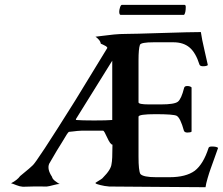

<svg xmlns="http://www.w3.org/2000/svg" viewBox="-20 -783 936 806"><path d="M480.5 -734.4Q480.5 -741.2 483.9 -752Q487.3 -762.7 492.2 -762.7H753.9Q759.8 -762.7 759.8 -753.9Q759.8 -729.5 752.9 -720.7H485.4Q480.5 -722.7 480.5 -734.4ZM451.2 -279.3V-528.3L298.8 -283.2Q297.9 -279.3 299.8 -279.3Q322.3 -277.3 375 -277.3Q428.7 -277.3 451.2 -279.3ZM507.8 -640.6Q539.1 -640.6 659.7 -644.5Q780.3 -648.4 823.2 -648.4Q827.1 -620.1 838.9 -569.8Q850.6 -519.5 852.5 -509.8Q847.7 -504.9 832 -504.9Q820.3 -504.9 817.4 -511.7Q801.8 -561.5 775.9 -583.5Q750 -605.5 708 -605.5H625Q571.3 -605.5 567.4 -594.7Q561.5 -578.1 561.5 -530.3V-353.5Q561.5 -344.7 604.5 -344.7H656.2Q711.9 -344.7 726.6 -356Q741.2 -367.2 752.9 -414.1Q754.9 -421.9 765.6 -421.9Q778.3 -421.9 784.2 -416V-230.5Q780.3 -226.6 766.6 -226.6Q754.9 -226.6 752 -234.4Q737.3 -288.1 721.7 -296.9Q708 -303.7 632.8 -303.7Q561.5 -303.7 561.5 -293V-125Q561.5 -66.4 569.3 -52.7Q581.1 -39.1 635.7 -39.1H691.4Q760.7 -39.1 797.9 -66.4Q834 -94.7 855.5 -162.1Q857.4 -168 869.1 -168Q889.6 -168 895.5 -162.1Q892.6 -153.3 881.3 -122.1Q870.1 -90.8 864.3 -74.7Q858.4 -58.6 851.6 -35.2Q844.7 -11.7 842.8 2.9Q804.7 2.9 636.7 1.5Q468.8 0 438.5 0Q428.7 -1 418.9 -2.4Q409.2 -3.9 402.3 -5.9Q395.5 -7.8 390.1 -9.3Q384.8 -10.7 382.3 -12.7Q379.9 -14.6 380.9 -15.6Q381.8 -16.6 389.2 -21Q396.5 -25.4 403.3 -29.8Q410.2 -34.2 412.1 -37.1Q446.3 -71.3 448.2 -94.7Q452.1 -110.4 452.1 -175.8Q443.4 -175.8 430.2 -205.1Q417 -234.4 413.1 -234.4H322.3Q312.5 -234.4 305.2 -233.4Q297.9 -232.4 288.1 -231.4Q278.3 -230.5 269.5 -229.5Q265.6 -229.5 240.2 -185.5Q223.6 -160.2 186.5 -95.7Q176.8 -73.2 198.2 -41Q199.2 -35.2 204.1 -29.8Q209 -24.4 214.4 -21Q219.7 -17.6 224.6 -13.7L230.5 -10.7Q221.7 -10.7 204.1 -5.9Q186.5 -1 176.8 0Q121.1 -1 76.2 1Q62.5 0 48.3 -5.9Q34.2 -11.7 26.4 -13.7Q52.7 -27.3 64.5 -43.9Q112.3 -83 116.2 -87.9Q130.9 -97.7 295.9 -361.3L430.7 -582Q429.7 -585.9 424.3 -589.4Q418.9 -592.8 412.1 -595.7Q405.3 -598.6 403.3 -599.6Q401.4 -614.3 380.9 -628.9Q383.8 -628.9 408.2 -632.3Q432.6 -635.7 458.5 -638.2Q484.4 -640.6 507.8 -640.6Z"/></svg>

Font: Crimson
Style: Semibold
Weight: 600
Version: Version 0.8